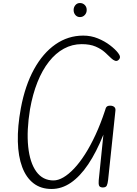

<svg xmlns="http://www.w3.org/2000/svg" viewBox="-20 -1240 904 1270"><path d="M321 10Q250.5 10 201.8 -27.5Q153 -65 126.8 -135Q100.5 -205 98 -303.8Q95.5 -402.5 118 -525Q146 -674.5 205 -781.8Q264 -889 347.2 -946.8Q430.5 -1004.5 530.5 -1004.5Q582 -1004.5 627.2 -986Q672.5 -967.5 707.2 -941Q742 -914.5 761 -890Q772 -876 773.5 -864.8Q775 -853.5 763.5 -843Q753.5 -834 741 -838.2Q728.5 -842.5 716.5 -854Q698.5 -872 674 -894Q649.5 -916 612.5 -932Q575.5 -948 520 -948Q457.5 -948 402.8 -918.2Q348 -888.5 303.8 -832.2Q259.5 -776 227.8 -696.5Q196 -617 178.5 -517.5Q155.5 -376 166.5 -270Q177.5 -164 220 -105.2Q262.5 -46.5 334 -46.5Q364.5 -46.5 399 -66.5Q433.5 -86.5 470 -125Q506.5 -163.5 542.5 -219.8Q578.5 -276 612.2 -349Q646 -422 675 -510Q677 -517.5 679.2 -523.5Q681.5 -529.5 685 -533.2Q688.5 -537 694.2 -539Q700 -541 708.5 -541Q726 -541 735.8 -532.5Q745.5 -524 743.5 -508L695 -49Q692.5 -26 686.5 -12.8Q680.5 0.5 658.5 0Q639.5 -1 635.2 -12.8Q631 -24.5 633 -47.5L664 -349.5Q617.5 -233.5 563.5 -153.2Q509.5 -73 449 -31.5Q388.5 10 321 10ZM509 -1127Q490.5 -1127 478.8 -1140.5Q467 -1154 467 -1174Q467 -1192 478.5 -1206Q490 -1220 509 -1220Q527.5 -1220 540.5 -1207.2Q553.5 -1194.5 553.5 -1174Q553.5 -1154.5 540.8 -1140.8Q528 -1127 509 -1127Z"/></svg>

Font: Edu SA Hand Cursive
Style: Regular
Weight: 400
Designer: Tina and Corey Anderson, Eben Sorkin, Mirko Velimirovic
Foundry: Google for Education
Version: Version 2.000